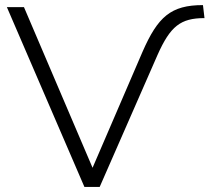

<svg xmlns="http://www.w3.org/2000/svg" viewBox="-20 -733 822 753"><path d="M311 0H371L598 -518C648 -630 688 -662 782 -662L776 -713C650 -713 599 -667 539 -530L343 -75L74 -705H7Z"/></svg>

Font: Poppy and Pepper Light
Style: Regular
Weight: 300
Designer: Thy Ha
Foundry: Thy Ha
Version: Version 0.001;Glyphs 3.2 (3227)